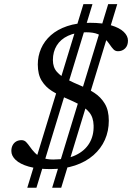

<svg xmlns="http://www.w3.org/2000/svg" viewBox="-20 -802 634 922"><path d="M230.5 99.5 499.5 -782H543L274 99.5ZM111 99.5 380.5 -782H424L155 99.5ZM235.5 -36Q299.5 -36 343.2 -56.8Q387 -77.5 409 -114.2Q431 -151 429.5 -199.5Q428.5 -239 408.5 -262.8Q388.5 -286.5 358 -302Q327.5 -317.5 293.8 -331.8Q260 -346 229.8 -364.8Q199.5 -383.5 180.5 -413.8Q161.5 -444 161.5 -492.5Q161.5 -532.5 177.2 -568.8Q193 -605 224.2 -632.8Q255.5 -660.5 302.5 -676.5Q349.5 -692.5 412.5 -692.5Q473 -692.5 513.5 -680.5Q554 -668.5 574.2 -649Q594.5 -629.5 594.5 -607Q594.5 -583 580.8 -569.5Q567 -556 546.5 -556Q533.5 -556 524.8 -565.2Q516 -574.5 507 -588Q498 -601.5 485 -615Q472 -628.5 450.5 -637.8Q429 -647 394.5 -647Q342.5 -647 306.8 -630.2Q271 -613.5 252.5 -583.5Q234 -553.5 234 -513.5Q234 -478.5 253.5 -456.8Q273 -435 303.5 -419.8Q334 -404.5 368.2 -390.2Q402.5 -376 433.2 -356Q464 -336 483.2 -304.2Q502.5 -272.5 502.5 -222.5Q502.5 -173 483.8 -130.8Q465 -88.5 428.8 -56.8Q392.5 -25 340.5 -7.5Q288.5 10 222 10Q160 10 118.2 -2Q76.5 -14 55.5 -33.8Q34.5 -53.5 34.5 -77Q34.5 -93 40.8 -104.8Q47 -116.5 58 -122.8Q69 -129 83.5 -129Q96.5 -129 105.5 -119.8Q114.5 -110.5 124 -96.8Q133.5 -83 146.8 -69Q160 -55 181.2 -45.5Q202.5 -36 235.5 -36Z"/></svg>

Font: Newsreader
Style: Italic
Weight: 400
Italic angle: -17°
Designer: Hugues Gentile
Foundry: Production Type
Version: Version 1.003